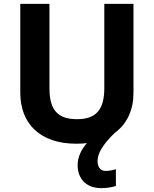

<svg xmlns="http://www.w3.org/2000/svg" viewBox="-20 -734 796 994"><path d="M485 100C485 60 512 14 574 -46C639 -93 671 -167 671 -252V-714H520V-278C520 -167 478 -117 379 -117C284 -117 236 -159 236 -277V-714H85V-254C85 -95 186 10 375 10C394 10 412 9 430 7C401 39 382 79 382 121C382 194 429 240 504 240C536 240 559 235 580 229V142C567 146 547 151 526 151C503 151 485 134 485 100Z"/></svg>

Font: Noto Sans Adlam
Style: Bold
Weight: 700
Designer: Mark Jamra, Neil Patel
Foundry: JamraPatel LLC
Version: Version 3.001